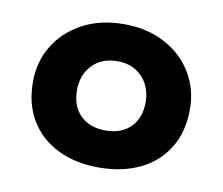

<svg xmlns="http://www.w3.org/2000/svg" viewBox="-54 -766 618 532"><g transform="rotate(10 254.5 -500.5)"><path d="M254.3 -298.8Q188.7 -298.8 139 -323.1Q89.3 -347.4 61.6 -392.8Q33.8 -438.1 33.8 -501.3Q33.8 -558.3 61.7 -603.8Q89.6 -649.2 139.4 -675.7Q189.2 -702.2 255.3 -702.2Q320.9 -702.2 370.5 -675.7Q420.2 -649.2 447.8 -603.8Q475.5 -558.3 475.5 -501.3Q475.5 -438.1 447.8 -392.8Q420.2 -347.4 370.3 -323.1Q320.4 -298.8 254.3 -298.8ZM254.3 -403.1Q299.9 -403.1 325.6 -429.2Q351.3 -455.3 351.3 -500.1Q351.3 -526.9 339.8 -549.2Q328.2 -571.5 306.7 -584.7Q285.1 -597.9 255.3 -597.9Q210 -597.9 184 -569.9Q157.9 -541.9 157.9 -500.1Q157.9 -470.1 169.6 -448.5Q181.2 -426.9 202.9 -415Q224.5 -403.1 254.3 -403.1Z"/></g></svg>

Font: Commissioner Thin
Style: Regular
Weight: 100
Designer: Kostas Bartsokas
Foundry: Kostas Bartsokas
Version: Version 1.001;gftools[0.9.23]